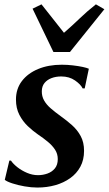

<svg xmlns="http://www.w3.org/2000/svg" viewBox="-20 -853 500 884"><path d="M370 -446H360.5Q352 -464 325.5 -482.5Q299 -501 262 -501Q237.5 -501 217.5 -493.5Q197.5 -486 185.2 -471.2Q173 -456.5 172.5 -433.5Q172 -410 183 -390.5Q194 -371 214 -353.8Q234 -336.5 259 -318.5Q287 -298.5 311.5 -276.8Q336 -255 351.5 -226.5Q367 -198 367 -158.5Q367 -117 350 -85.5Q333 -54 303.2 -32.8Q273.5 -11.5 234.8 -0.5Q196 10.5 152 10.5Q124 10.5 92.8 5Q61.5 -0.5 36.5 -8.8Q11.5 -17 2 -25L23 -113.5H30.5Q40.5 -98.5 60.2 -83Q80 -67.5 104.8 -57Q129.5 -46.5 155 -46.5Q177.5 -46.5 198.5 -54Q219.5 -61.5 232.8 -77.8Q246 -94 246 -120.5Q246 -144.5 233.5 -163.8Q221 -183 200.2 -200.2Q179.5 -217.5 154 -234.5Q131.5 -250 108.2 -272Q85 -294 69.2 -324.2Q53.5 -354.5 53.5 -394.5Q53.5 -444 80.8 -479.8Q108 -515.5 155.5 -535.2Q203 -555 264.5 -555Q290 -555 315.5 -552Q341 -549 360.8 -544.8Q380.5 -540.5 389 -536.5ZM226 -613.5 130 -813 171 -833Q196 -802 221.8 -768.8Q247.5 -735.5 274.5 -702Q312 -734.5 346.5 -767.8Q381 -801 421.5 -833L460.5 -810.5L302 -613.5Z"/></svg>

Font: Merriweather 48pt SemiBold
Style: Italic
Weight: 600
Italic angle: -7.8°
Designer: Eben Sorkin
Foundry: Eben Sorkin
Version: Version 2.101